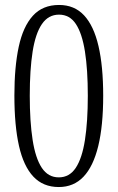

<svg xmlns="http://www.w3.org/2000/svg" viewBox="-20 -744 474 774"><path d="M217 10Q154 10 114.5 -32Q75 -74 56.5 -156Q38 -238 38 -359Q38 -474 55.5 -555.5Q73 -637 112.5 -680.5Q152 -724 218 -724Q280 -724 319 -682Q358 -640 377 -558.5Q396 -477 396 -358Q396 -237 376 -155Q356 -73 316.5 -31.5Q277 10 217 10ZM217 -29Q260 -29 285.5 -67.5Q311 -106 322.5 -180Q334 -254 334 -358Q334 -463 322.5 -536Q311 -609 286 -647Q261 -685 218 -685Q175 -685 149 -647Q123 -609 111.5 -536Q100 -463 100 -358Q100 -254 111.5 -180Q123 -106 148.5 -67.5Q174 -29 217 -29Z"/></svg>

Font: Noto Serif Khmer ExtraCondensed Light
Style: Regular
Weight: 300
Width: 2
Designer: Danh Hong and the Monotype Design Team
Foundry: Monotype Imaging Inc.
Version: Version 2.004